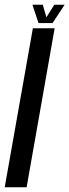

<svg xmlns="http://www.w3.org/2000/svg" viewBox="-59 -795 294 815"><path d="M-39 0 80.5 -675H173L54 0ZM104.5 -697 78.5 -775H122.5L138 -721.5L171.5 -775H215.5L164 -697Z"/></svg>

Font: Anybody UltraCondensed Medium
Style: Italic
Weight: 500
Width: 1
Italic angle: -10°
Designer: Tyler Finck
Foundry: Etcetera Type Company
Version: Version 1.010; ttfautohint (v1.8.3) -l 8 -r 50 -G 200 -x 14 